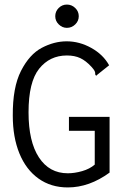

<svg xmlns="http://www.w3.org/2000/svg" viewBox="-20 -811 540 841"><path d="M36 -304Q35 -428 72 -500.5Q109 -573 163 -601.5Q217 -630 272 -630Q328 -630 380 -601Q432 -572 458 -525L409 -486L401 -479L397 -485Q398 -493 394.5 -500Q391 -507 380 -519Q356 -545 331.5 -556.5Q307 -568 273 -568Q198 -568 151.5 -510Q105 -452 105 -319Q105 -191 150.5 -121.5Q196 -52 277 -52Q307 -52 340 -61.5Q373 -71 395 -90V-238H282V-299H460V-55Q371 10 277 10Q203 10 148.5 -29Q94 -68 65 -139Q36 -210 36 -304ZM222 -740Q222 -761 237 -776Q252 -791 273 -791Q294 -791 309.5 -776Q325 -761 325 -740Q325 -719 309.5 -704Q294 -689 273 -689Q253 -689 237.5 -704Q222 -719 222 -740Z"/></svg>

Font: Vazir Code FD
Style: Code-FD
Weight: 400
Foundry: DejaVu fonts team - Redesigned by Saber Rastikerdar
Version: Version 1.1.2